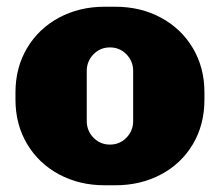

<svg xmlns="http://www.w3.org/2000/svg" viewBox="-20 -541 654 571"><path d="M26 -245V-266Q26 -340 60.5 -398Q95 -456 155.5 -488.5Q216 -521 291 -521H323Q398 -521 458.5 -488.5Q519 -456 553.5 -398Q588 -340 588 -266V-245Q588 -170 553.5 -112Q519 -54 458.5 -22Q398 10 323 10H291Q216 10 155.5 -22.5Q95 -55 60.5 -113Q26 -171 26 -245ZM376 -181V-330Q376 -359 356 -379.5Q336 -400 307 -400Q278 -400 258 -379.5Q238 -359 238 -330V-181Q238 -152 258 -131.5Q278 -111 307 -111Q336 -111 356 -131.5Q376 -152 376 -181Z"/></svg>

Font: Chivo Black
Style: Regular
Weight: 900
Designer: Hector Gatti
Foundry: Omnibus-Type
Version: Version 1.007